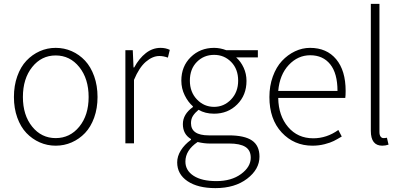

<svg xmlns="http://www.w3.org/2000/svg" viewBox="-20 -739 2077 990"><path d="M51.8 -238.8Q51.8 -297.4 69.1 -345.9Q86.4 -394.5 116.2 -426Q146 -457.5 184.8 -474.9Q223.6 -492.2 267.1 -492.2Q311 -492.2 349.9 -475.1Q388.7 -458 418.5 -426.3Q448.2 -394.5 465.6 -345.9Q482.9 -297.4 482.9 -238.8Q482.9 -180.7 465.6 -132.6Q448.2 -84.5 418.5 -53.2Q388.7 -22 349.9 -4.9Q311 12.2 267.1 12.2Q223.6 12.2 184.8 -4.9Q146 -22 116.2 -53.2Q86.4 -84.5 69.1 -132.6Q51.8 -180.7 51.8 -238.8ZM98.1 -238.8Q98.1 -145 146 -85.9Q193.8 -26.9 267.1 -26.9Q340.8 -26.9 388.9 -85.9Q437 -145 437 -238.8Q437 -333 388.9 -393.1Q340.8 -453.1 267.1 -453.1Q193.8 -453.1 146 -393.3Q98.1 -333.5 98.1 -238.8Z M626.5 0V-480H664.6L668.5 -391.1H671.9Q697.3 -438 731.9 -465.1Q766.6 -492.2 807.6 -492.2Q834.5 -492.2 855.5 -481.9L845.7 -441.9Q822.8 -450.2 801.8 -450.2Q766.6 -450.2 731.9 -420.4Q697.3 -390.6 670.9 -327.1V0Z M893.6 98.1Q893.6 66.9 912.4 36.6Q931.2 6.3 964.8 -18.1V-22Q922.9 -46.9 922.9 -99.1Q922.9 -149.9 974.6 -187V-190.9Q949.7 -212.4 932.4 -247.6Q915 -282.7 915 -323.2Q915 -397 963.6 -444.6Q1012.2 -492.2 1084 -492.2Q1115.2 -492.2 1147 -480H1309.6V-442.9H1197.8Q1221.7 -421.9 1236.3 -390.1Q1251 -358.4 1251 -321.8Q1251 -248.5 1203.1 -200.7Q1155.3 -152.8 1084 -152.8Q1037.1 -152.8 1003.9 -172.9Q985.4 -157.7 975.1 -141.8Q964.8 -126 964.8 -104Q964.8 -41 1056.6 -41H1159.7Q1240.7 -41 1279.3 -14.6Q1317.9 11.7 1317.9 68.8Q1317.9 133.8 1254.4 182.4Q1190.9 231 1090.8 231Q1000 231 946.8 195.1Q893.6 159.2 893.6 98.1ZM936 94.2Q936 140.1 978.3 167.5Q1020.5 194.8 1095.7 194.8Q1173.3 194.8 1223.1 158.2Q1272.9 121.6 1272.9 74.2Q1272.9 35.6 1245.1 18.3Q1217.3 1 1161.6 1H1058.6Q1032.2 1 999 -6.8Q936 35.6 936 94.2ZM959 -323.2Q959 -264.2 995.6 -226.1Q1032.2 -188 1084 -188Q1134.8 -188 1171.4 -226.1Q1208 -264.2 1208 -323.2Q1208 -382.8 1172.1 -419.4Q1136.2 -456.1 1084 -456.1Q1031.2 -456.1 995.1 -419.7Q959 -383.3 959 -323.2Z M1369.1 -238.8Q1369.1 -295.9 1386.7 -344.5Q1404.3 -393.1 1433.8 -424.8Q1463.4 -456.5 1501 -474.4Q1538.6 -492.2 1578.6 -492.2Q1664.6 -492.2 1713.4 -433.6Q1762.2 -375 1762.2 -270Q1762.2 -246.1 1760.3 -233.9H1414.6Q1416 -142.1 1465.6 -84Q1515.1 -25.9 1595.2 -25.9Q1664.6 -25.9 1724.6 -68.8L1742.2 -35.2Q1717.8 -20.5 1700.9 -12Q1684.1 -3.4 1654.1 4.4Q1624 12.2 1591.3 12.2Q1496.1 12.2 1432.6 -55.9Q1369.1 -124 1369.1 -238.8ZM1414.6 -270H1720.2Q1720.2 -360.4 1682.9 -407.2Q1645.5 -454.1 1579.6 -454.1Q1516.1 -454.1 1469 -404.1Q1421.9 -354 1414.6 -270Z M1892.1 -64V-719.2H1936.5V-58.1Q1936.5 -43 1942.4 -34.9Q1948.2 -26.9 1957.5 -26.9Q1965.3 -26.9 1975.1 -28.8L1983.4 6.8Q1967.3 12.2 1951.2 12.2Q1892.1 12.2 1892.1 -64Z"/></svg>

Font: Source Sans Pro Light
Style: Regular
Weight: 300
Designer: Paul D. Hunt
Foundry: Adobe Systems Incorporated
Version: Version 2.020;PS 2.0;hotconv 1.0.86;makeotf.lib2.5.63406